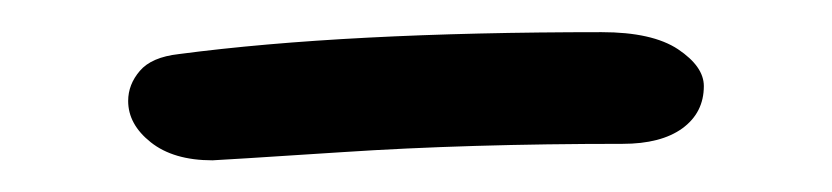

<svg xmlns="http://www.w3.org/2000/svg" viewBox="-20 -691 520 120"><path d="M112.8 -590.8Q88.4 -590.8 74.2 -602.1Q60.1 -613.3 60.1 -627.9Q60.1 -638.2 67.4 -646.7Q74.7 -655.3 91.8 -657.2Q195.8 -670.9 356 -670.9Q387.7 -670.9 403.8 -660.2Q419.9 -649.4 419.9 -637.2Q419.9 -620.6 406.5 -610.8Q393.1 -601.1 369.1 -601.1Q272.5 -601.1 193.8 -595.9Q115.2 -590.8 112.8 -590.8Z"/></svg>

Font: Shantell Sans Irregular Bouncy
Style: Regular
Weight: 300
Designer: Stephen Nixon, Anya Danilova, Shantell Martin
Foundry: Arrow Type
Version: Version 1.006;[9816181b4]